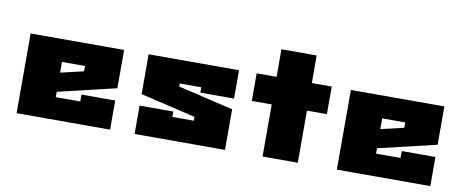

<svg xmlns="http://www.w3.org/2000/svg" viewBox="-62 -967 2994 1234"><g transform="rotate(10 1435.0 -350.0)"><path d="M465 -375H315V-305L465 -340ZM695 0H85V-520H695V-270L315 -180V-145H475V-190H695Z M855 -185H1075V-150H1215V-175L855 -260V-520H1445V-335H1225V-370H1085V-350L1445 -265V0H855Z M1690 -700H1920V-520H2050V-340H1920V0H1690V-340H1560V-520H1690Z M2555 -375H2405V-305L2555 -340ZM2785 0H2175V-520H2785V-270L2405 -180V-145H2565V-190H2785Z"/></g></svg>

Font: Imperial One
Style: Regular
Weight: 400
Designer: Jovanny Lemonad
Foundry: Jovanny Lemonad
Version: Version 1.000